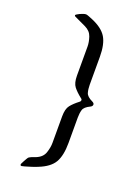

<svg xmlns="http://www.w3.org/2000/svg" viewBox="-146 -694 649 894"><g transform="rotate(20 178.5 -246.5)"><path d="M79.6 136.2Q72.8 136.2 72.8 131.3Q72.8 127 75.2 123.5Q78.6 116.2 81.8 110.6Q85 105 89.4 97.2Q91.3 93.8 93.5 90.8Q95.7 87.9 99.6 85.9Q106.4 82 116.2 78.4Q126 74.7 129.4 73.7Q160.2 61 168.9 34.7Q177.7 8.3 177.7 -14.2V-145.5Q177.7 -183.1 191.7 -200.7Q205.6 -218.3 231 -237.8Q231 -237.8 233.6 -240.2Q236.3 -242.7 236.3 -247.1Q236.3 -251.5 233.6 -253.4Q231 -255.4 231 -255.4Q205.6 -275.4 191.7 -293.2Q177.7 -311 177.7 -348.1V-491.7Q177.7 -513.2 169.4 -538.3Q161.1 -563.5 133.8 -576.7L77.6 -603Q72.8 -605 72.8 -608.9Q72.8 -611.3 79.6 -615.2Q90.3 -622.1 106 -627.4Q114.3 -630.4 120.1 -630.4Q124.5 -630.4 133.8 -626.7Q143.1 -623 153.8 -618.7Q207.5 -596.2 227.8 -562.3Q248 -528.3 248 -466.8V-328.1Q248 -306.6 252.9 -289.3Q257.8 -272 286.1 -258.8Q295.9 -253.9 295.9 -247.1Q295.9 -238.8 286.1 -233.9Q257.8 -220.7 252.9 -203.9Q248 -187 248 -165.5V-39.6Q248 22.5 228.3 56.9Q208.5 91.3 153.8 112.8Q141.6 118.2 123.5 123.8Q105.5 129.4 93.8 132.8Q81.5 136.2 79.6 136.2Z"/></g></svg>

Font: David Libre
Style: Regular
Weight: 400
Designer: Ismar David, J. Victor Gaultney, Annie Olsen and Meir Sadan
Foundry: Monotype Imaging Inc. & SIL International
Version: Version 1.100; ttfautohint (v1.8.4.7-5d5b)